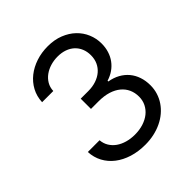

<svg xmlns="http://www.w3.org/2000/svg" viewBox="-199 -881 1034 1034"><g transform="rotate(-45 318.0 -363.5)"><path d="M321 9.9Q268.1 9.9 223.7 -3.9Q179.3 -17.8 146.7 -43Q114 -68.2 95 -103.5Q76 -138.8 73.9 -181.8H163.4Q165.5 -155.5 178.3 -134.4Q191.1 -113.3 212 -98.5Q233 -83.8 260.5 -76Q288 -68.2 319.6 -68.2Q354.8 -68.2 384.2 -77.6Q413.7 -87 435 -104Q456.3 -121.1 468.2 -144.9Q480.1 -168.7 480.1 -197.4Q480.1 -227.6 468.8 -252.7Q457.4 -277.7 435.5 -295.8Q413.7 -313.9 381.7 -323.9Q349.8 -333.8 308.2 -333.8H250V-411.9H308.2Q340.6 -411.9 367.5 -421Q394.5 -430 413.9 -446.6Q433.2 -463.1 443.9 -486.3Q454.5 -509.6 454.5 -538.4Q454.5 -566.1 445.1 -588.6Q435.7 -611.2 418.5 -627.1Q401.3 -643.1 377 -651.8Q352.6 -660.5 322.4 -660.5Q294 -660.5 267.9 -652.7Q241.8 -644.9 221.4 -630.1Q201 -615.4 188.4 -594.1Q175.8 -572.8 174.7 -545.5H89.5Q91.3 -588.4 110.3 -623.8Q129.3 -659.1 161 -684.3Q192.8 -709.5 234.7 -723.4Q276.6 -737.2 323.9 -737.2Q374.3 -737.2 414.4 -721.2Q454.5 -705.3 482.4 -678.4Q510.3 -651.6 525 -616.5Q539.8 -581.3 539.8 -542.6Q539.8 -511.7 531.4 -485.3Q523.1 -458.8 507.6 -437.9Q492.2 -416.9 470.2 -401.6Q448.2 -386.4 420.5 -377.8V-372.2Q454.9 -366.5 482.1 -351.4Q509.2 -336.3 528.1 -313.7Q546.9 -291.2 556.8 -261.7Q566.8 -232.2 566.8 -197.4Q566.8 -167.6 558.4 -140.8Q550.1 -114 534.4 -90.9Q518.8 -67.8 496.8 -49.2Q474.8 -30.5 447.4 -17.4Q420.1 -4.3 388.1 2.8Q356.2 9.9 321 9.9Z"/></g></svg>

Font: Fast_Sans
Style: Regular
Weight: 400
Designer: Rasmus Andersson
Foundry: rsms
Version: Version 3.018;git-588b23468